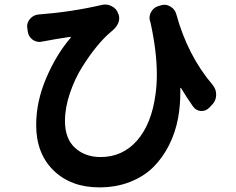

<svg xmlns="http://www.w3.org/2000/svg" viewBox="-20 -769 1040 847"><path d="M918 -394.5Q933.6 -376 933.6 -351.6Q933.6 -327.1 918 -309.6L904.3 -294.9Q889.6 -279.3 869.1 -279.3Q868.2 -279.3 866.2 -279.3Q843.8 -281.2 831.1 -299.8Q803.7 -338.9 778.3 -380.9Q778.3 -381.8 776.9 -381.3Q775.4 -380.9 775.4 -379.9Q775.4 -370.1 775.4 -360.4Q775.4 -301.8 765.6 -248Q753.9 -184.6 725.6 -128.4Q697.3 -72.3 655.8 -31.2Q614.3 9.8 553.2 33.7Q492.2 57.6 418 57.6Q293 57.6 216.3 -17.1Q139.6 -91.8 139.6 -217.8Q139.6 -320.3 183.6 -423.8Q227.5 -527.3 291 -601.6Q293 -602.5 292 -604.5Q291 -606.4 289.1 -606.4Q223.6 -596.7 168 -585.9Q166 -585.9 166 -585.9Q160.2 -584 154.3 -584Q138.7 -584 124 -593.8Q105.5 -607.4 102.5 -629.9L100.6 -644.5Q99.6 -648.4 99.6 -652.3Q99.6 -670.9 112.3 -685.5Q127 -703.1 150.4 -705.1Q293 -715.8 428.7 -747.1Q435.5 -749 443.4 -749Q459 -749 473.6 -741.2Q495.1 -730.5 502 -707H502.9Q505.9 -697.3 505.9 -688.5Q505.9 -657.2 468.8 -627.9Q440.4 -604.5 407.7 -564.9Q375 -525.4 342.3 -473.1Q309.6 -420.9 288.1 -356.9Q266.6 -293 266.6 -235.4Q266.6 -157.2 311 -116.7Q355.5 -76.2 423.8 -76.2Q520.5 -76.2 584.5 -148.9Q648.4 -221.7 666 -352.5Q671.9 -393.6 671.9 -440.4Q671.9 -541 644.5 -667Q644.5 -668 644 -668.9Q643.6 -669.9 643.6 -670.9Q639.6 -680.7 639.6 -689.5Q639.6 -702.1 645.5 -713.9Q656.2 -735.4 678.7 -742.2L688.5 -745.1Q697.3 -748 705.1 -748Q718.8 -748 731.4 -740.2Q752 -728.5 757.8 -706.1Q807.6 -524.4 918 -394.5Z"/></svg>

Font: Gen Jyuu Gothic Bold
Style: Bold
Weight: 700
Designer: [Source Han Sans]
Ryoko NISHIZUKA  (kana & ideographs); Paul D. Hunt (Latin, Greek & Cyrillic); Wenlong ZHANG  (bopomofo
Version: Version 1.002.20150607